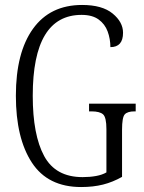

<svg xmlns="http://www.w3.org/2000/svg" viewBox="-20 -744 581 774"><path d="M307 10Q173 10 108.5 -88.5Q44 -187 44 -358Q44 -532 113 -628Q182 -724 311 -724Q392 -724 434 -689.5Q476 -655 476 -612Q476 -554 425 -554Q425 -587 414 -617Q403 -647 377.5 -665.5Q352 -684 309 -684Q112 -684 112 -358Q112 -200 158 -115Q204 -30 313 -30Q342 -30 367 -34.5Q392 -39 409 -49V-223Q409 -271 395.5 -283Q382 -295 349 -295H339V-326H527V-295H522Q494 -295 483 -283Q472 -271 472 -221V-31Q435 -10 395.5 0Q356 10 307 10Z"/></svg>

Font: Noto Serif Ethiopic ExtraCondensed Light
Style: Regular
Weight: 300
Width: 2
Designer: Monotype Design Team
Foundry: Monotype Imaging Inc.
Version: Version 2.102; ttfautohint (v1.8.4.7-5d5b)